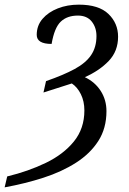

<svg xmlns="http://www.w3.org/2000/svg" viewBox="-100 -566 557 826"><path d="M-69 193Q22 171 97.5 134.5Q173 98 218 42.5Q263 -13 263 -91Q263 -130 248 -160.5Q233 -191 209 -207L87 -168L98 -217Q173 -243 221 -269Q269 -295 292 -329Q315 -363 315 -411Q315 -448 294.5 -473.5Q274 -499 235 -499Q189 -499 161.5 -473Q134 -447 122 -377Q58 -377 58 -416Q58 -456 83 -485Q108 -514 149 -530Q190 -546 239 -546Q325 -546 366.5 -506Q408 -466 408 -408Q408 -346 368 -304Q328 -262 265 -234Q309 -213 333.5 -174.5Q358 -136 358 -88Q358 -14 323 40.5Q288 95 227 134Q166 173 87 198.5Q8 224 -80 240Z"/></svg>

Font: Noto Serif SemiCondensed
Style: Italic
Weight: 400
Width: 4
Italic angle: -12°
Designer: Monotype Design Team
Foundry: Monotype Imaging Inc.
Version: Version 2.013